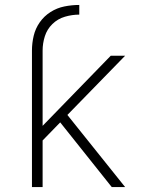

<svg xmlns="http://www.w3.org/2000/svg" viewBox="-20 -755 616 775"><path d="M109 0H152V-188L223 -261L431 0H485L252 -291L485 -530H427L152 -247V-551Q152 -580 161 -608.5Q170 -637 191.5 -658Q213 -679 242 -687.5Q271 -696 300 -696V-735Q270 -735 240 -729Q210 -723 184 -706.5Q158 -690 140.5 -665Q123 -640 116 -610.5Q109 -581 109 -551Z"/></svg>

Font: Iosevka Sparkle Extralight
Style: Regular
Weight: 200
Designer: Belleve Invis
Foundry: Belleve Invis
Version: Version 4.5.0; ttfautohint (v1.8.3)